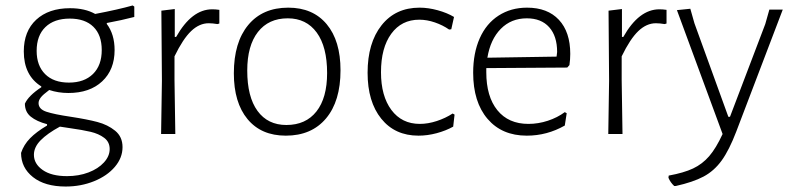

<svg xmlns="http://www.w3.org/2000/svg" viewBox="-20 -490 2898 702"><path d="M371 -406 370 -403Q399 -365 399 -307Q399 -235 353.5 -192.5Q308 -150 230 -150Q193 -150 160 -161Q137 -144 129 -133.5Q121 -123 121 -113Q121 -91 149.5 -81.5Q178 -72 239 -63Q298 -54 336 -44Q374 -34 401 -12Q428 10 428 48Q428 87 400 120Q372 153 324 172.5Q276 192 220 192Q144 192 100.5 157.5Q57 123 57 69Q67 39 90 15.5Q113 -8 152 -31V-36Q114 -46 92.5 -63.5Q71 -81 71 -111Q84 -140 131 -171V-174Q67 -214 67 -302Q67 -376 112.5 -418Q158 -460 236 -460Q291 -460 328 -439Q412 -455 465 -470L471 -466V-428Q425 -416 371 -406ZM352 -307Q352 -362 321.5 -392Q291 -422 235 -422Q178 -422 146 -391Q114 -360 114 -304Q114 -250 145 -219Q176 -188 232 -188Q288 -188 320 -219.5Q352 -251 352 -307ZM232 -22 199 -27Q153 -2 128.5 23Q104 48 104 76Q104 109 136 131.5Q168 154 225 154Q268 154 303.5 140.5Q339 127 360 104Q381 81 381 55Q381 29 361 14Q341 -1 311.5 -8Q282 -15 232 -22Z M782 -454V-404L775 -402Q757 -405 743 -405Q709 -405 679 -376.5Q649 -348 618 -284V-198L621 0H569L572 -195L570 -451L619 -457V-355H624Q681 -456 756 -456Q768 -456 782 -454Z M1225 -233Q1225 -120 1172 -57Q1119 6 1025 6Q935 6 885 -54.5Q835 -115 835 -222Q835 -335 887.5 -398.5Q940 -462 1034 -462Q1124 -462 1174.5 -401.5Q1225 -341 1225 -233ZM884 -232Q884 -136 921.5 -84.5Q959 -33 1027 -33Q1098 -33 1137 -82.5Q1176 -132 1176 -223Q1176 -319 1138 -371Q1100 -423 1032 -423Q962 -423 923 -373Q884 -323 884 -232Z M1640 -428 1630 -383 1622 -382Q1599 -398 1570 -408Q1541 -418 1513 -418Q1448 -418 1410.5 -366.5Q1373 -315 1373 -226Q1373 -139 1411 -88Q1449 -37 1515 -37Q1545 -37 1577 -47.5Q1609 -58 1635 -75L1642 -71L1637 -27Q1610 -12 1576.5 -3Q1543 6 1510 6Q1424 6 1374 -56Q1324 -118 1324 -224Q1324 -333 1375 -397.5Q1426 -462 1514 -462Q1546 -462 1580.5 -452.5Q1615 -443 1640 -428Z M2065 -293Q2065 -273 2062 -252L2054 -243L1758 -241V-226Q1758 -137 1798.5 -87Q1839 -37 1912 -37Q1948 -37 1983 -48.5Q2018 -60 2045 -80L2052 -76L2045 -31Q1980 6 1906 6Q1815 6 1762.5 -55.5Q1710 -117 1710 -224Q1710 -296 1734 -350Q1758 -404 1803 -433Q1848 -462 1907 -462Q1982 -462 2023.5 -417.5Q2065 -373 2065 -293ZM2017 -300Q2017 -358 1988 -390.5Q1959 -423 1906 -423Q1849 -423 1811 -384.5Q1773 -346 1762 -279L2015 -283Z M2417 -454V-404L2410 -402Q2392 -405 2378 -405Q2344 -405 2314 -376.5Q2284 -348 2253 -284V-198L2256 0H2204L2207 -195L2205 -451L2254 -457V-355H2259Q2316 -456 2391 -456Q2403 -456 2417 -454Z M2519 -405 2643 -63H2649L2778 -402L2793 -455H2842L2672 -9Q2646 59 2618.5 97Q2591 135 2552.5 155.5Q2514 176 2451 190H2445Q2431 177 2424 160L2425 152Q2480 142 2514 126Q2548 110 2573 81Q2598 52 2622 0L2455 -453L2504 -458Z"/></svg>

Font: Luna Sans Light
Style: Regular
Weight: 300
Designer: Juan Pablo del Peral
Foundry: Huerta Tipografica
Version: Version 2.001; ttfautohint (v1.5)